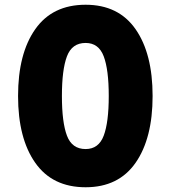

<svg xmlns="http://www.w3.org/2000/svg" viewBox="-20 -780 721 810"><path d="M341.2 10Q201.2 10 128.8 -93.1Q56.2 -196.2 56.2 -375Q56.2 -553.8 128.8 -656.9Q201.2 -760 341.2 -760Q480 -760 551.9 -656.9Q623.8 -553.8 623.8 -375Q623.8 -196.2 551.9 -93.1Q480 10 341.2 10ZM341.2 -151.2Q396.2 -151.2 417.5 -207.5Q438.8 -263.8 438.8 -375Q438.8 -486.2 417.5 -542.5Q396.2 -598.8 341.2 -598.8Q283.8 -598.8 262.5 -542.5Q241.2 -486.2 241.2 -375Q241.2 -263.8 262.5 -207.5Q283.8 -151.2 341.2 -151.2Z"/></svg>

Font: Now Black
Style: Regular
Weight: 900
Designer: Alfredo Marco Pradil
Foundry: Alfredo Marco Pradil
Version: Version 1.002;PS 001.002;hotconv 1.0.88;makeotf.lib2.5.64775